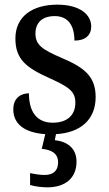

<svg xmlns="http://www.w3.org/2000/svg" viewBox="-20 -566 467 823"><path d="M183 237C260 237 308 197 308 127C308 73 273 41 215 35L220 9C326 3 390 -54 390 -150C390 -237 343 -276 246 -317C163 -353 132 -372 132 -422C132 -467 159 -497 215 -497C269 -497 299 -460 299 -392C346 -392 371 -415 371 -453C371 -502 324 -546 226 -546C118 -546 46 -495 46 -401C46 -312 92 -276 192 -231C277 -193 303 -173 303 -126C303 -74 270 -40 206 -40C134 -40 104 -92 104 -166C73 -166 37 -149 37 -97C37 -34 86 3 174 9L159 72C200 76 229 91 229 130C229 167 207 184 171 184C155 184 131 181 109 176V227C131 234 164 237 183 237Z"/></svg>

Font: Noto Serif SemiCondensed Medium
Style: Regular
Weight: 500
Width: 4
Designer: Monotype Design Team
Foundry: Monotype Imaging Inc.
Version: Version 2.014